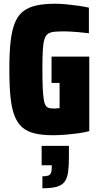

<svg xmlns="http://www.w3.org/2000/svg" viewBox="-20 -716 534 1028"><path d="M264 8Q207 8 166.5 -1.5Q126 -11 99.5 -34Q73 -57 57.5 -97Q42 -137 36 -198Q30 -259 30 -344Q30 -430 36.5 -491Q43 -552 59 -592Q75 -632 103 -654.5Q131 -677 173.5 -686.5Q216 -696 276 -696Q302 -696 334 -693Q366 -690 398 -685.5Q430 -681 456 -675V-538Q424 -542 399 -544Q374 -546 356 -547Q338 -548 326 -548Q293 -548 271.5 -546Q250 -544 237 -535Q224 -526 217.5 -504.5Q211 -483 209 -444Q207 -405 207 -344Q207 -281 209 -241.5Q211 -202 215 -180Q219 -158 226.5 -148.5Q234 -139 245 -137Q256 -135 271 -135Q276 -135 281 -135.5Q286 -136 290.5 -136.5Q295 -137 299 -137V-272H256V-413H458V-14Q433 -7 399.5 -2.5Q366 2 331 5Q296 8 264 8ZM207 292V228Q228 228 238.5 224Q249 220 253 209.5Q257 199 257 182V169H203V65H349V124Q349 173 344.5 205.5Q340 238 326 257Q312 276 283.5 284Q255 292 207 292Z"/></svg>

Font: Saira Condensed Black
Style: Regular
Weight: 900
Width: 3
Designer: Hector Gatti with collaboration of the Omnibus-Type team
Foundry: Omnibus-Type
Version: Version 1.101